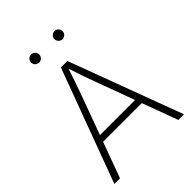

<svg xmlns="http://www.w3.org/2000/svg" viewBox="-255 -1036 1162 1162"><g transform="rotate(-45 326.0 -455.5)"><path d="M27.8 0 297.4 -727.5H353L624 0H575.7L383.8 -520Q369.1 -559.1 353.3 -605Q337.4 -650.9 318.8 -708H331.1Q312.5 -650.9 296.6 -604.7Q280.8 -558.6 266.6 -520L76.2 0ZM143.6 -229V-271H508.3V-229ZM425.8 -841.3Q411.6 -841.3 401.4 -851.6Q391.1 -861.8 391.1 -876.5Q391.1 -890.6 401.4 -900.6Q411.6 -910.6 425.8 -910.6Q439.9 -910.6 450 -900.6Q460 -890.6 460 -876.5Q460 -861.8 450 -851.6Q439.9 -841.3 425.8 -841.3ZM226.1 -841.3Q211.4 -841.3 201.2 -851.6Q190.9 -861.8 190.9 -876.5Q190.9 -890.6 201.2 -900.6Q211.4 -910.6 226.1 -910.6Q240.2 -910.6 250.2 -900.6Q260.3 -890.6 260.3 -876.5Q260.3 -861.8 250.2 -851.6Q240.2 -841.3 226.1 -841.3Z"/></g></svg>

Font: Inter 16pt ExtraLight
Style: Regular
Weight: 250
Version: Version 4.001;git-66647c0bb